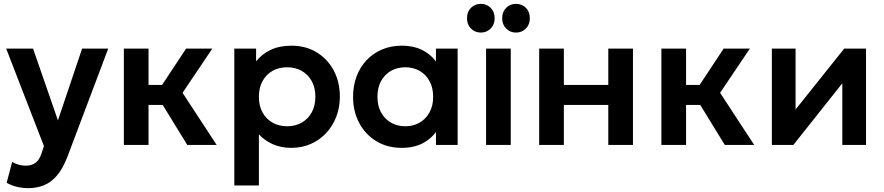

<svg xmlns="http://www.w3.org/2000/svg" viewBox="-20 -752 4586 996"><path d="M127.5 224Q98 224 69.5 217.5Q41 211 14.5 196.5L43 88Q58.5 97.5 77.5 102.5Q96.5 107.5 112 107.5Q144 107.5 164 92.8Q184 78 194.5 46L208 6L12 -500H151.5L280.5 -127.5L406 -500H541.5L328.5 64.5Q304.5 125.5 274 160.2Q243.5 195 206.8 209.5Q170 224 127.5 224Z M951.5 0 789.5 -264 945.5 -500H1081.5L927 -270.5L1104 0ZM622.5 0V-500H750.5V-311.5H901.5V-207.5H750.5V0Z M1195.5 210V-500H1308.5V-434Q1337.5 -470.5 1383 -492.8Q1428.5 -515 1493 -515Q1565.5 -515 1622 -481Q1678.5 -447 1710.8 -387.2Q1743 -327.5 1743 -250Q1743 -194.5 1724.5 -146.5Q1706 -98.5 1672.5 -62.2Q1639 -26 1592.8 -5.5Q1546.5 15 1491 15Q1437 15 1395.2 -3.8Q1353.5 -22.5 1323 -55V210ZM1469.5 -97Q1512 -97 1545 -115.8Q1578 -134.5 1597 -168.8Q1616 -203 1616 -250Q1616 -297 1597 -331.5Q1578 -366 1544.8 -384.5Q1511.5 -403 1469.5 -403Q1427 -403 1394 -384.5Q1361 -366 1342 -331.5Q1323 -297 1323 -250Q1323 -203 1341.8 -168.8Q1360.5 -134.5 1393.8 -115.8Q1427 -97 1469.5 -97Z M2063.5 15Q1990 15 1933.2 -19Q1876.5 -53 1844 -113Q1811.5 -173 1811.5 -250Q1811.5 -308 1830 -356.5Q1848.5 -405 1882.2 -440.5Q1916 -476 1962.2 -495.5Q2008.5 -515 2063.5 -515Q2136 -515 2185.5 -484Q2235 -453 2259.5 -403.5L2241.5 -376V-500H2354V0H2241.5V-124L2259.5 -96.5Q2235 -47 2185.5 -16Q2136 15 2063.5 15ZM2082.5 -97Q2124 -97 2156.5 -115.8Q2189 -134.5 2208 -168.8Q2227 -203 2227 -250Q2227 -297 2208 -331.5Q2189 -366 2156.5 -384.5Q2124 -403 2082.5 -403Q2041 -403 2008.2 -384.5Q1975.5 -366 1956.8 -331.5Q1938 -297 1938 -250Q1938 -203 1956.8 -168.8Q1975.5 -134.5 2008.2 -115.8Q2041 -97 2082.5 -97Z M2501.5 0V-500H2629.5V0ZM2474.5 -583Q2444 -583 2423.2 -603.8Q2402.5 -624.5 2402.5 -657.5Q2402.5 -691 2423.2 -711.5Q2444 -732 2474.5 -732Q2504.5 -732 2525.2 -711.5Q2546 -691 2546 -657.5Q2546 -624.5 2525.2 -603.8Q2504.5 -583 2474.5 -583ZM2656.5 -583Q2626.5 -583 2605.8 -603.8Q2585 -624.5 2585 -657.5Q2585 -691 2605.8 -711.5Q2626.5 -732 2656.5 -732Q2687.5 -732 2708 -711.5Q2728.5 -691 2728.5 -657.5Q2728.5 -624.5 2708 -603.8Q2687.5 -583 2656.5 -583Z M2777 0V-500H2905V-311.5H3135.5V-500H3263.5V0H3135.5V-207.5H2905V0Z M3740 0 3578 -264 3734 -500H3870L3715.5 -270.5L3892.5 0ZM3411 0V-500H3539V-311.5H3690V-207.5H3539V0Z M3984 0V-500H4107V-184L4359.5 -500H4472.5V0H4349.5V-320L4095.5 0Z"/></svg>

Font: Geologica Medium
Style: Regular
Weight: 500
Designer: Sindre Bremnes, Frode Helland
Foundry: Monokrom Skriftforlag AS
Version: Version 1.010;gftools[0.9.28]